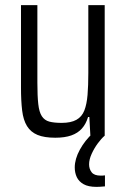

<svg xmlns="http://www.w3.org/2000/svg" viewBox="-20 -530 494 750"><path d="M196 8Q153 8 126.5 -3Q100 -14 85.5 -37.5Q71 -61 66.5 -98.5Q62 -136 62 -187V-510H126V-207Q126 -155 129.5 -123.5Q133 -92 143.5 -76Q154 -60 172.5 -55Q191 -50 221 -50Q257 -50 278.5 -62Q300 -74 309.5 -98.5Q319 -123 322 -159.5Q325 -196 325 -245V-510H389V0H333L329 -73H324Q316 -46 300 -28Q284 -10 258.5 -1Q233 8 196 8ZM357 200Q325 200 306.5 189.5Q288 179 280 162Q272 145 272 124Q272 91 292 54.5Q312 18 343 -10L389 0Q376 11 362 30Q348 49 338 71Q328 93 328 112Q328 130 338 143Q348 156 373 156Q376 156 380 156Q384 156 390 155V198Q378 199 371.5 199.5Q365 200 357 200Z"/></svg>

Font: Saira Condensed
Style: Regular
Weight: 400
Width: 3
Designer: Hector Gatti with collaboration of the Omnibus-Type team
Foundry: Omnibus-Type
Version: Version 1.101